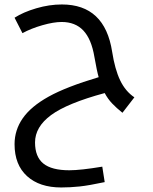

<svg xmlns="http://www.w3.org/2000/svg" viewBox="-20 -515 684 856"><path d="M525.9 -12.2Q499 -33.7 480 -53.7Q460.9 -73.7 446.8 -100.1Q279.3 -54.7 207.8 -2Q136.2 50.8 136.2 120.1Q136.2 184.1 173.3 214.1Q210.4 244.1 289.1 244.1Q339.4 244.1 436 228L446.8 296.9Q376 312 334.5 316.4Q293 320.8 252.9 320.8Q156.2 320.8 100.6 270.3Q44.9 219.7 44.9 127.9Q44.9 64.9 81.5 12.2Q118.2 -40.5 196.8 -84.2Q275.4 -127.9 419.9 -170.9Q412.1 -197.3 400.9 -261.2Q387.7 -340.3 351.8 -378.7Q315.9 -417 254.9 -417Q219.2 -417 168.9 -402.6Q118.7 -388.2 80.1 -367.2L44.9 -436Q83.5 -460.9 141.6 -478Q199.7 -495.1 255.9 -495.1Q447.3 -495.1 480 -284.2Q492.2 -206.1 515.6 -157Q539.1 -107.9 579.1 -81.1Z"/></svg>

Font: Noto Kufi Arabic
Style: Regular
Weight: 400
Designer: Monotype Design team
Foundry: Monotype Imaging Inc.
Version: Version 1.02